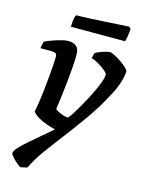

<svg xmlns="http://www.w3.org/2000/svg" viewBox="-127 -727 741 1000"><g transform="rotate(15 244.0 -227.0)"><path d="M84 200Q70 192 56.5 179.5Q43 167 34 156Q25 145 25 140Q25 128 41.5 109.5Q58 91 85.5 67Q113 43 144.5 16.5Q176 -10 207 -37Q182 -43 157 -52Q132 -61 111.5 -73.5Q91 -86 81 -100Q86 -122 91 -155.5Q96 -189 100 -226Q104 -263 107 -298Q110 -333 112 -360.5Q114 -388 114 -402Q114 -417 106.5 -421.5Q99 -426 84 -426H25Q25 -432 26.5 -439.5Q28 -447 30 -454Q32 -461 33 -464Q48 -471 71.5 -479.5Q95 -488 118 -494Q141 -500 154 -500Q184 -500 199.5 -486.5Q215 -473 215 -443Q215 -411 212 -371Q209 -331 204.5 -289Q200 -247 195 -208.5Q190 -170 186 -141Q193 -135 206 -128.5Q219 -122 232.5 -118Q246 -114 255 -114Q259 -114 273.5 -136Q288 -158 307.5 -192Q327 -226 346 -263.5Q365 -301 377 -332.5Q389 -364 389 -381Q389 -387 379 -396Q369 -405 354 -415.5Q339 -426 323.5 -434Q308 -442 297 -445Q297 -453 299.5 -462Q302 -471 304 -474Q312 -480 327.5 -486Q343 -492 358 -496Q373 -500 380 -500Q389 -500 406.5 -491Q424 -482 443 -469Q462 -456 475 -443.5Q488 -431 488 -425Q488 -400 475.5 -361.5Q463 -323 441 -284Q400 -207 353.5 -141.5Q307 -76 262.5 -18Q218 40 180.5 91.5Q143 143 120 192ZM149 -575Q149 -601 152.5 -618Q156 -635 160 -640Q190 -640 230.5 -642Q271 -644 313 -646.5Q355 -649 389.5 -651Q424 -653 442 -654L452 -645Q451 -623 447.5 -603Q444 -583 441 -575Z"/></g></svg>

Font: Texturina 12pt SemiBold
Style: Italic
Weight: 600
Italic angle: -11°
Version: Version 1.002